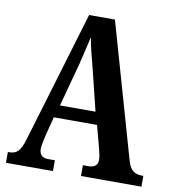

<svg xmlns="http://www.w3.org/2000/svg" viewBox="-80 -785 779 857"><g transform="rotate(10 309.0 -357.0)"><path d="M4 0V-49H13Q35 -49 50 -63.5Q65 -78 78 -124L255 -714H372L546 -105Q555 -74 570.5 -61.5Q586 -49 610 -49H618V0H344V-49H371Q389 -49 400 -58Q411 -67 411 -85Q411 -96 407.5 -112Q404 -128 401 -139L375 -237H179L157 -151Q155 -139 150.5 -121Q146 -103 146 -89Q146 -71 155 -60Q164 -49 186 -49H217V0ZM197 -294H358L311 -485Q301 -522 293 -555Q285 -588 280 -618Q273 -588 265.5 -555.5Q258 -523 250 -491Z"/></g></svg>

Font: Noto Serif Tamil ExtraCondensed
Style: Bold
Weight: 700
Width: 2
Designer: Indian Type Foundry, Tom Grace, and the Monotype Design Team
Foundry: Monotype Imaging Inc.
Version: Version 2.004; ttfautohint (v1.8.4.7-5d5b)